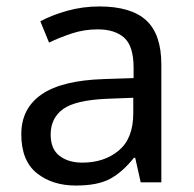

<svg xmlns="http://www.w3.org/2000/svg" viewBox="-20 -565 601 595"><path d="M288 -545Q386 -545 433 -502Q480 -459 480 -365V0H416L399 -76H395Q360 -32 321.5 -11Q283 10 215 10Q142 10 94 -28.5Q46 -67 46 -149Q46 -229 109 -272.5Q172 -316 303 -320L394 -323V-355Q394 -422 365 -448Q336 -474 283 -474Q241 -474 203 -461.5Q165 -449 132 -433L105 -499Q140 -518 188 -531.5Q236 -545 288 -545ZM314 -259Q214 -255 175.5 -227Q137 -199 137 -148Q137 -103 164.5 -82Q192 -61 235 -61Q303 -61 348 -98.5Q393 -136 393 -214V-262Z"/></svg>

Font: Noto Sans Kaithi
Style: Regular
Weight: 400
Designer: Monotype Design Team
Foundry: Monotype Imaging Inc.
Version: Version 2.005; ttfautohint (v1.8.4.7-5d5b)